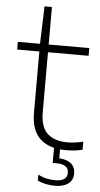

<svg xmlns="http://www.w3.org/2000/svg" viewBox="-62 -778 529 1017"><g transform="rotate(5 202.5 -269.0)"><path d="M311 9Q223.5 9 174.8 -35.2Q126 -79.5 126 -173.5V-499.5H8V-540.5H126L132.5 -740H172V-540.5H388V-499.5H172V-182Q172 -101.5 209.8 -67.2Q247.5 -33 317 -33Q352 -33 399.5 -43.5V-1Q374 5 354 7Q334 9 311 9ZM269.5 202Q246 202 220.5 196.8Q195 191.5 177.5 182V151Q201.5 163 224.2 167.8Q247 172.5 268.5 172.5Q332.5 172.5 332.5 127.5Q332.5 82.5 268 82.5H248V-10H280.5V55Q321 57 343.5 75.8Q366 94.5 366 128.5Q366 164 340.2 183Q314.5 202 269.5 202Z"/></g></svg>

Font: Encode Sans Expanded Expanded ExtraLight
Style: Regular
Weight: 200
Width: 7
Designer: Multiple Designers
Foundry: Impallari Type
Version: Version 3.000; ttfautohint (v1.8.3) -l 8 -r 50 -G 200 -x 14 